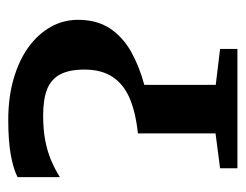

<svg xmlns="http://www.w3.org/2000/svg" viewBox="-85 -510 595 465"><g transform="rotate(-90 212.5 -277.5)"><path d="M37.5 0V-42L122 -53V-241Q173.5 -246.5 207.5 -261.2Q241.5 -276 259 -302.8Q276.5 -329.5 276.5 -370.5Q276.5 -407 265 -429Q253.5 -451 229.2 -460.8Q205 -470.5 165 -470.5Q131.5 -470.5 105.2 -465.5Q79 -460.5 57.5 -451.5Q36 -442.5 16 -430V-532.5Q35.5 -542.5 69.5 -548.8Q103.5 -555 154.5 -555Q209.5 -555 254.2 -542Q299 -529 330.8 -506Q362.5 -483 379.8 -452.2Q397 -421.5 397 -386Q397 -341 376.8 -309.8Q356.5 -278.5 321 -258.2Q285.5 -238 239.5 -225.5V-52.5L326.5 -42V0Z"/></g></svg>

Font: Merriweather 60pt SemiBold
Style: Regular
Weight: 600
Version: Version 2.100